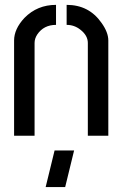

<svg xmlns="http://www.w3.org/2000/svg" viewBox="-20 -550 496 778"><path d="M165 208 201.2 59.6H280.3L244.1 208ZM37.1 0V-385.7Q37.1 -432.6 79.1 -477.5Q130.9 -530.3 207 -530.3V-449.2Q157.2 -449.2 130.9 -410.2Q120.1 -393.6 120.1 -376V0ZM250 -449.2V-530.3Q340.8 -530.3 391.6 -457Q418.9 -418.9 418.9 -385.7V0H335.9V-376Q335.9 -406.2 305.7 -429.7Q281.2 -449.2 250 -449.2Z"/></svg>

Font: Post No Bills Colombo
Style: SemiBold
Weight: 700
Designer: Kosala Senevirathne, Siva Puranthara, Lasantha Premarathna, Tharique Azeez
Foundry: Mooniak
Version: Version 1.220 ; ttfautohint (v1.5)